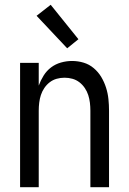

<svg xmlns="http://www.w3.org/2000/svg" viewBox="-20 -783 540 803"><path d="M64 0V-520H142V-425Q150 -447 162.5 -467Q175 -487 193.5 -501Q212 -515 235 -521.5Q258 -528 281 -528Q306 -528 329.5 -521Q353 -514 372 -498Q391 -482 403.5 -461Q416 -440 423.5 -416.5Q431 -393 433.5 -368.5Q436 -344 436 -320V0H358V-320Q358 -337 356 -353.5Q354 -370 349 -385.5Q344 -401 334.5 -415Q325 -429 312 -439Q299 -449 283 -453.5Q267 -458 250 -458Q233 -458 217 -453.5Q201 -449 188 -439Q175 -429 165.5 -415Q156 -401 151 -385.5Q146 -370 144 -353.5Q142 -337 142 -320V0ZM261 -581 133 -717 192 -763 308 -619Z"/></svg>

Font: HulyMono
Style: Regular
Weight: 400
Monospace: yes
Designer: Belleve Invis
Foundry: Belleve Invis
Version: Version 33.2.5; ttfautohint (v1.8.4)